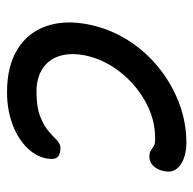

<svg xmlns="http://www.w3.org/2000/svg" viewBox="-22 -519 550 546"><g transform="rotate(90 253.0 -246.0)"><path d="M242.4 9Q168.2 9 120.4 -20.5Q72.6 -50 54.3 -102.6Q36 -155.2 49.8 -224Q62 -283.2 93.6 -333.6Q125.2 -384 171.4 -421.6Q217.6 -459.2 272.6 -480.1Q327.6 -501 385.6 -501Q411.6 -501 431.7 -493.3Q451.8 -485.6 461.5 -471.5Q471.2 -457.4 466.4 -436.4Q462.4 -417.4 451.3 -406.6Q440.2 -395.8 425.2 -395.8Q413.8 -395.8 407.9 -400.1Q402 -404.4 395.6 -408.3Q389.2 -412.2 374.4 -412.2Q317.4 -412.2 267 -383.4Q216.6 -354.6 182.1 -309.1Q147.6 -263.6 137.4 -212Q129.6 -170 139.5 -139.4Q149.4 -108.8 175.5 -91.8Q201.6 -74.8 240.6 -74.8Q285 -74.8 311.2 -85.3Q337.4 -95.8 352.7 -108.8Q368 -121.8 378.2 -132.3Q388.4 -142.8 401 -142.8Q420 -142.8 427.3 -134Q434.6 -125.2 430.6 -102.8Q423.8 -70 396.7 -44.5Q369.6 -19 329.4 -5Q289.2 9 242.4 9Z"/></g></svg>

Font: Shantell Sans Light
Style: Italic
Weight: 300
Italic angle: -11°
Designer: Stephen Nixon, Anya Danilova, Shantell Martin
Foundry: Arrow Type
Version: Version 1.008;[ac192a2d6]